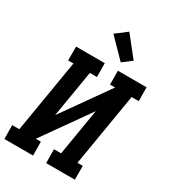

<svg xmlns="http://www.w3.org/2000/svg" viewBox="-237 -1102 1084 1218"><g transform="rotate(30 304.5 -493.0)"><path d="M206 0H-4L-5 -101H47L136 -634H97V-735H307L308 -634H256L199 -292L441 -634H404L403 -735H613L614 -634H562L473 -101H512V0H302L301 -101H353L410 -443L168 -101H205ZM392 -790 261 -924 342 -986 458 -840Z"/></g></svg>

Font: Iosevka HT Extended
Style: Bold Italic
Weight: 700
Width: 7
Italic angle: -9°
Monospace: yes
Designer: Belleve Invis
Foundry: Belleve Invis
Version: Version 32.3.0; ttfautohint (v1.8.4)